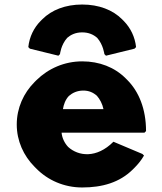

<svg xmlns="http://www.w3.org/2000/svg" viewBox="-20 -806 715 848"><path d="M258 -324C261 -344 269 -366 284 -382C300 -396 321 -406 348 -406C372 -406 391 -398 408 -383C421 -368 432 -348 437 -324ZM481 -180C406 -105 326 -116 281 -157C265 -174 254 -197 252 -220H618L625 -227C625 -325 593 -402 542 -453L535 -460C486 -509 419 -535 343 -535C264 -535 193 -503 141 -452L140 -451L133 -444C84 -395 54 -329 54 -256C54 -184 84 -118 133 -69L140 -62C191 -10 263 22 343 22C432 22 508 0 566 -57L567 -58L574 -65C589 -80 604 -98 616 -119L609 -126ZM238 -560 245 -567C245 -567 249 -608 277 -639C292 -652 313 -663 343 -663C372 -663 393 -653 409 -639C436 -609 441 -567 441 -567L448 -560L574 -591L581 -598C576 -643 557 -682 527 -713L526 -714L519 -721C478 -762 417 -786 343 -786C269 -786 208 -762 167 -721L160 -714C130 -684 110 -644 105 -598L112 -591Z"/></svg>

Font: Hussar Woodtype
Style: Blk
Weight: 900
Foundry: Cannot Into Space Fonts
Version: Version 1.07